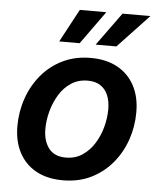

<svg xmlns="http://www.w3.org/2000/svg" viewBox="-54 -805 711 864"><g transform="rotate(5 301.5 -373.5)"><path d="M261.7 11.2Q190.9 11.2 140.6 -16.6Q90.3 -44.4 63.7 -95.2Q37.1 -146 37.1 -213.9Q37.1 -279.3 57.9 -339.4Q78.6 -399.4 117.9 -446.5Q157.2 -493.7 213.4 -521Q269.5 -548.3 339.8 -548.3Q410.6 -548.3 460.9 -520.5Q511.2 -492.7 538.1 -442.1Q564.9 -391.6 564.9 -322.8Q564.9 -257.3 544.2 -197.5Q523.4 -137.7 483.9 -90.6Q444.3 -43.5 388.4 -16.1Q332.5 11.2 261.7 11.2ZM266.1 -91.8Q309.6 -91.8 341.8 -113.8Q374 -135.7 395.5 -170.7Q417 -205.6 427.5 -246.3Q438 -287.1 438 -324.7Q438 -360.8 426.8 -387.9Q415.5 -415 392.8 -430.2Q370.1 -445.3 335.4 -445.3Q292 -445.3 259.8 -423.8Q227.5 -402.3 206.3 -367.2Q185.1 -332 174.3 -291.3Q163.6 -250.5 163.6 -212.4Q163.6 -158.7 189 -125.2Q214.4 -91.8 266.1 -91.8ZM283.7 -609.9H191.4L271.5 -759.3H391.1ZM449.7 -609.9H356L464.4 -759.3H590.3Z"/></g></svg>

Font: Inter 17pt SemiBold
Style: Italic
Weight: 600
Italic angle: -9.3988°
Version: Version 4.001;git-66647c0bb